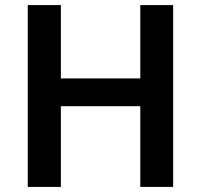

<svg xmlns="http://www.w3.org/2000/svg" viewBox="-20 -734 791 754"><path d="M660 0H531V-317H219V0H89V-714H219V-426H531V-714H660Z"/></svg>

Font: Noto Sans Thai Looped SemiBold
Style: Regular
Weight: 600
Designer: Sasikarn Vongin, Ben Mitchell
Foundry: The Fontpad Ltd
Version: Version 1.001; ttfautohint (v1.8.4.7-5d5b)